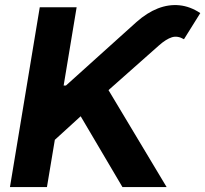

<svg xmlns="http://www.w3.org/2000/svg" viewBox="-20 -757 830 777"><path d="M20.3 0 140.9 -727.5H290.1L237.6 -411H247L532.5 -668.1Q575 -705.7 618.9 -722.9Q662.9 -740 706.3 -735.6Q749.7 -731.2 790.5 -704L724.5 -598.2Q698.6 -613.4 675.4 -606.1Q652.2 -598.7 623.4 -573.3L419.1 -392.3L654.3 0H475.5L306.5 -286.5L201.9 -191.1L170 0Z"/></svg>

Font: Inter
Style: Italic
Weight: 400
Italic angle: -9.3988°
Designer: Rasmus Andersson
Foundry: rsms
Version: Version 4.001;git-66647c0bb